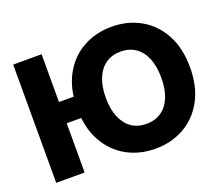

<svg xmlns="http://www.w3.org/2000/svg" viewBox="-123 -919 1279 1110"><g transform="rotate(-20 517.0 -364.0)"><path d="M375.5 -433.6V-302.7H146V-433.6ZM224.1 -727.5V0H49.3V-727.5ZM657.7 11.2Q559.1 11.2 480.2 -33.2Q401.4 -77.6 355.7 -161.4Q310.1 -245.1 310.1 -363.3Q310.1 -482.4 355.7 -566.4Q401.4 -650.4 480.2 -694.6Q559.1 -738.8 657.7 -738.8Q755.9 -738.8 834.5 -694.6Q913.1 -650.4 959 -566.4Q1004.9 -482.4 1004.9 -363.3Q1004.9 -244.6 959 -160.9Q913.1 -77.1 834.5 -33Q755.9 11.2 657.7 11.2ZM657.7 -141.6Q710 -141.6 748.3 -167.5Q786.6 -193.4 807.4 -243.2Q828.1 -293 828.1 -363.3Q828.1 -434.1 807.4 -484.1Q786.6 -534.2 748.3 -560.1Q710 -585.9 657.7 -585.9Q605.5 -585.9 567.1 -560.1Q528.8 -534.2 507.8 -484.1Q486.8 -434.1 486.8 -363.3Q486.8 -293 507.8 -243.2Q528.8 -193.4 567.1 -167.5Q605.5 -141.6 657.7 -141.6Z"/></g></svg>

Font: Inter 28pt ExtraBold
Style: Regular
Weight: 800
Designer: Rasmus Andersson
Foundry: rsms
Version: Version 4.001;git-66647c0bb